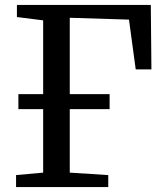

<svg xmlns="http://www.w3.org/2000/svg" viewBox="-20 -763 662 783"><path d="M45.5 0V-49L156 -59V-318H55V-379H156V-680L49 -693.5V-743H595L597.5 -480H533.5L506 -683L264.5 -690.5V-379H427V-318H264.5V-59L421.5 -49V0Z"/></svg>

Font: Merriweather
Style: Regular
Weight: 400
Designer: Eben Sorkin
Foundry: Eben Sorkin
Version: Version 2.100; ttfautohint (v1.7.19-72a1) -l 8 -r 50 -G 200 